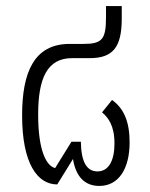

<svg xmlns="http://www.w3.org/2000/svg" viewBox="-20 -604 496 634"><path d="M308 10C372 10 408 -47 408 -134C408 -202 389 -246 350 -274L317 -233C337 -216 358 -190 358 -130C358 -74 339 -38 302 -38C267 -38 248 -68 247 -136H216L162 -49C134 -56 106 -104 106 -226C106 -344 135 -412 218 -412H276C352 -412 382 -447 382 -542V-584H330V-547C330 -475 318 -459 256 -459H210C93 -459 53 -366 53 -223C53 -65 103 5 169 5L221 -79C230 -22 259 10 308 10Z"/></svg>

Font: Noto Sans Thai Cond Light
Style: Regular
Weight: 300
Width: 3
Designer: Monotype Design Team
Foundry: Monotype Imaging Inc.
Version: Version 2.002